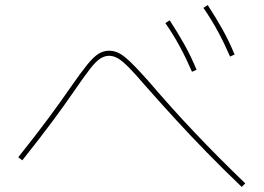

<svg xmlns="http://www.w3.org/2000/svg" viewBox="-20 -785 1040 757"><path d="M933 -48Q861 -117 797 -182.5Q733 -248 673 -313.5Q613 -379 553 -447Q512 -495 486.5 -520.5Q461 -546 444 -555.5Q427 -565 410 -565Q393 -565 376 -554.5Q359 -544 335.5 -514Q312 -484 273 -427Q236 -373 187 -307Q138 -241 68 -153L52 -165Q122 -253 171 -319Q220 -385 257 -439Q298 -498 323.5 -529.5Q349 -561 368.5 -573Q388 -585 410 -585Q425 -585 440 -579.5Q455 -574 472.5 -560Q490 -546 513 -522Q536 -498 569 -461Q657 -358 748 -262Q839 -166 947 -62ZM737 -502Q715 -553 690 -599.5Q665 -646 632 -694L649 -705Q681 -656 707 -609.5Q733 -563 755 -510ZM887 -562Q865 -613 840 -659.5Q815 -706 782 -754L799 -765Q831 -716 857 -669.5Q883 -623 905 -570Z"/></svg>

Font: M PLUS 1 Thin Thin
Style: Regular
Weight: 250
Version: Version 1.001